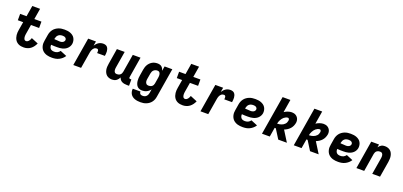

<svg xmlns="http://www.w3.org/2000/svg" viewBox="29 -1963 7141 3405"><g transform="rotate(20 3600.0 -261.0)"><path d="M344 8Q319 8 295 4.5Q271 1 249.5 -8.5Q228 -18 210.5 -33Q193 -48 181 -67.5Q169 -87 162 -109.5Q155 -132 152 -156Q149 -180 151 -205Q153 -230 157 -254L183 -410H82V-530H203L237 -735H384L350 -530H484V-410H330L301 -235Q299 -222 297.5 -209.5Q296 -197 296.5 -184Q297 -171 299 -159Q301 -147 306 -136.5Q311 -126 321 -119Q331 -112 344 -112Q359 -112 372.5 -120.5Q386 -129 396 -141.5Q406 -154 412.5 -168Q419 -182 424 -197L554 -143Q540 -111 519.5 -82.5Q499 -54 471 -33Q443 -12 409.5 -2Q376 8 344 8Z M877 8Q852 8 826.5 5.5Q801 3 777.5 -4Q754 -11 733 -23Q712 -35 695.5 -51.5Q679 -68 668 -89.5Q657 -111 651.5 -135Q646 -159 646.5 -184.5Q647 -210 652 -235L670 -345Q674 -373 685 -400.5Q696 -428 714 -451.5Q732 -475 757 -492.5Q782 -510 809.5 -520.5Q837 -531 865 -534.5Q893 -538 921 -538Q950 -538 978 -534Q1006 -530 1031.5 -520Q1057 -510 1078.5 -493.5Q1100 -477 1113.5 -453.5Q1127 -430 1132 -402Q1137 -374 1133 -346Q1129 -322 1117 -299Q1105 -276 1086.5 -258Q1068 -240 1045 -228Q1022 -216 997.5 -209.5Q973 -203 949 -201Q925 -199 901 -199Q872 -199 843.5 -199.5Q815 -200 786 -203Q784 -183 789 -164Q794 -145 806.5 -131Q819 -117 838 -111.5Q857 -106 877 -106Q892 -106 907 -108.5Q922 -111 936 -118Q950 -125 962 -135.5Q974 -146 983 -159L1106 -108Q1088 -79 1061.5 -56Q1035 -33 1004.5 -18Q974 -3 941.5 2.5Q909 8 877 8ZM913 -310Q926 -310 939 -312.5Q952 -315 964 -321.5Q976 -328 985 -339.5Q994 -351 996 -364Q999 -378 992.5 -391Q986 -404 974.5 -411.5Q963 -419 949 -421.5Q935 -424 921 -424Q901 -424 880.5 -418.5Q860 -413 844 -399Q828 -385 819 -366Q810 -347 806 -327L805 -317Q818 -315 831.5 -314.5Q845 -314 858.5 -313.5Q872 -313 885.5 -311.5Q899 -310 913 -310Z M1278 0 1366 -530H1513L1499 -446Q1511 -466 1527.5 -483.5Q1544 -501 1564 -514Q1584 -527 1606.5 -532.5Q1629 -538 1651 -538Q1673 -538 1693.5 -531Q1714 -524 1727 -508Q1740 -492 1746.5 -472Q1753 -452 1754.5 -431Q1756 -410 1754 -387.5Q1752 -365 1749 -344H1602Q1603 -352 1604 -360Q1605 -368 1604.5 -376Q1604 -384 1602.5 -391.5Q1601 -399 1597 -405.5Q1593 -412 1586 -415Q1579 -418 1571 -418Q1558 -418 1545 -414Q1532 -410 1521.5 -401Q1511 -392 1503 -380.5Q1495 -369 1490 -356.5Q1485 -344 1481.5 -331.5Q1478 -319 1476 -306L1425 0Z M2010 8Q1981 8 1954 -0.5Q1927 -9 1907 -26.5Q1887 -44 1874.5 -69Q1862 -94 1857 -121Q1852 -148 1853.5 -177Q1855 -206 1860 -235L1908 -530H2055L2003 -216Q2001 -204 2000.5 -192Q2000 -180 2001 -168.5Q2002 -157 2006 -146Q2010 -135 2017.5 -127Q2025 -119 2036.5 -115.5Q2048 -112 2060 -112Q2076 -112 2091.5 -116.5Q2107 -121 2120 -131.5Q2133 -142 2140.5 -157Q2148 -172 2151 -188L2208 -530H2354L2290 -140Q2289 -134 2289.5 -128.5Q2290 -123 2293.5 -119Q2297 -115 2302.5 -113.5Q2308 -112 2313 -112H2333V8H2293Q2269 8 2244.5 4Q2220 0 2199 -10.5Q2178 -21 2163.5 -39Q2149 -57 2143 -80Q2133 -62 2119.5 -44.5Q2106 -27 2088.5 -14.5Q2071 -2 2050.5 3Q2030 8 2010 8Z M2621 213Q2593 213 2566 209.5Q2539 206 2514 197.5Q2489 189 2468 173.5Q2447 158 2433.5 136.5Q2420 115 2414.5 88Q2409 61 2413 34H2559Q2557 47 2561 59Q2565 71 2574 79Q2583 87 2595.5 90Q2608 93 2621 93Q2639 93 2657 87Q2675 81 2688.5 67Q2702 53 2709.5 36Q2717 19 2720 1L2731 -70Q2731 -70 2731 -70Q2731 -70 2731 -70Q2718 -51 2700.5 -36Q2683 -21 2663 -11Q2643 -1 2621.5 3.5Q2600 8 2578 8Q2551 8 2525.5 -1Q2500 -10 2483 -29.5Q2466 -49 2457.5 -74Q2449 -99 2446 -125.5Q2443 -152 2445 -180Q2447 -208 2452 -235L2470 -345Q2474 -370 2481.5 -394Q2489 -418 2502 -440.5Q2515 -463 2534 -482Q2553 -501 2575.5 -514Q2598 -527 2623 -532.5Q2648 -538 2673 -538Q2695 -538 2716 -532.5Q2737 -527 2752.5 -513.5Q2768 -500 2778 -481.5Q2788 -463 2793 -443L2808 -530H2954L2863 20Q2859 48 2849 74.5Q2839 101 2821.5 124.5Q2804 148 2780.5 165.5Q2757 183 2730 194Q2703 205 2675.5 209Q2648 213 2621 213ZM2659 -112Q2675 -112 2691 -116.5Q2707 -121 2720 -131.5Q2733 -142 2740.5 -157Q2748 -172 2751 -188L2769 -298Q2771 -311 2772.5 -324.5Q2774 -338 2773 -351Q2772 -364 2769 -376Q2766 -388 2758.5 -398.5Q2751 -409 2739.5 -413.5Q2728 -418 2714 -418Q2696 -418 2678 -411.5Q2660 -405 2646 -392Q2632 -379 2624.5 -361.5Q2617 -344 2614 -326L2595 -216Q2593 -203 2592.5 -190.5Q2592 -178 2594 -166.5Q2596 -155 2601 -144Q2606 -133 2614.5 -125.5Q2623 -118 2634.5 -115Q2646 -112 2659 -112Z M3344 8Q3319 8 3295 4.5Q3271 1 3249.5 -8.5Q3228 -18 3210.5 -33Q3193 -48 3181 -67.5Q3169 -87 3162 -109.5Q3155 -132 3152 -156Q3149 -180 3151 -205Q3153 -230 3157 -254L3183 -410H3082V-530H3203L3237 -735H3384L3350 -530H3484V-410H3330L3301 -235Q3299 -222 3297.5 -209.5Q3296 -197 3296.5 -184Q3297 -171 3299 -159Q3301 -147 3306 -136.5Q3311 -126 3321 -119Q3331 -112 3344 -112Q3359 -112 3372.5 -120.5Q3386 -129 3396 -141.5Q3406 -154 3412.5 -168Q3419 -182 3424 -197L3554 -143Q3540 -111 3519.5 -82.5Q3499 -54 3471 -33Q3443 -12 3409.5 -2Q3376 8 3344 8Z M3678 0 3766 -530H3913L3899 -446Q3911 -466 3927.5 -483.5Q3944 -501 3964 -514Q3984 -527 4006.5 -532.5Q4029 -538 4051 -538Q4073 -538 4093.5 -531Q4114 -524 4127 -508Q4140 -492 4146.5 -472Q4153 -452 4154.5 -431Q4156 -410 4154 -387.5Q4152 -365 4149 -344H4002Q4003 -352 4004 -360Q4005 -368 4004.5 -376Q4004 -384 4002.5 -391.5Q4001 -399 3997 -405.5Q3993 -412 3986 -415Q3979 -418 3971 -418Q3958 -418 3945 -414Q3932 -410 3921.5 -401Q3911 -392 3903 -380.5Q3895 -369 3890 -356.5Q3885 -344 3881.5 -331.5Q3878 -319 3876 -306L3825 0Z M4477 8Q4452 8 4426.5 5.5Q4401 3 4377.5 -4Q4354 -11 4333 -23Q4312 -35 4295.5 -51.5Q4279 -68 4268 -89.5Q4257 -111 4251.5 -135Q4246 -159 4246.5 -184.5Q4247 -210 4252 -235L4270 -345Q4274 -373 4285 -400.5Q4296 -428 4314 -451.5Q4332 -475 4357 -492.5Q4382 -510 4409.5 -520.5Q4437 -531 4465 -534.5Q4493 -538 4521 -538Q4550 -538 4578 -534Q4606 -530 4631.5 -520Q4657 -510 4678.5 -493.5Q4700 -477 4713.5 -453.5Q4727 -430 4732 -402Q4737 -374 4733 -346Q4729 -322 4717 -299Q4705 -276 4686.5 -258Q4668 -240 4645 -228Q4622 -216 4597.5 -209.5Q4573 -203 4549 -201Q4525 -199 4501 -199Q4472 -199 4443.5 -199.5Q4415 -200 4386 -203Q4384 -183 4389 -164Q4394 -145 4406.5 -131Q4419 -117 4438 -111.5Q4457 -106 4477 -106Q4492 -106 4507 -108.5Q4522 -111 4536 -118Q4550 -125 4562 -135.5Q4574 -146 4583 -159L4706 -108Q4688 -79 4661.5 -56Q4635 -33 4604.5 -18Q4574 -3 4541.5 2.5Q4509 8 4477 8ZM4513 -310Q4526 -310 4539 -312.5Q4552 -315 4564 -321.5Q4576 -328 4585 -339.5Q4594 -351 4596 -364Q4599 -378 4592.5 -391Q4586 -404 4574.5 -411.5Q4563 -419 4549 -421.5Q4535 -424 4521 -424Q4501 -424 4480.5 -418.5Q4460 -413 4444 -399Q4428 -385 4419 -366Q4410 -347 4406 -327L4405 -317Q4418 -315 4431.5 -314.5Q4445 -314 4458.5 -313.5Q4472 -313 4485.5 -311.5Q4499 -310 4513 -310Z M4839 0 4961 -735H5108L5068 -491Q5084 -502 5101.5 -510.5Q5119 -519 5136.5 -525Q5154 -531 5172.5 -534.5Q5191 -538 5209 -538Q5229 -538 5248 -533.5Q5267 -529 5283 -519.5Q5299 -510 5311.5 -496Q5324 -482 5331.5 -465Q5339 -448 5341.5 -428Q5344 -408 5341 -388Q5336 -358 5323 -328.5Q5310 -299 5288.5 -274.5Q5267 -250 5239.5 -232.5Q5212 -215 5182 -203L5309 0H5146L5037 -174Q5036 -174 5034.5 -174Q5033 -174 5032 -174Q5028 -174 5024 -174.5Q5020 -175 5015 -175L4986 0ZM5038 -260Q5056 -260 5073 -263.5Q5090 -267 5107.5 -272.5Q5125 -278 5141 -288Q5157 -298 5170 -311.5Q5183 -325 5190.5 -341.5Q5198 -358 5201 -376Q5202 -384 5202 -392Q5202 -400 5199 -407Q5196 -414 5190 -419Q5184 -424 5176 -424Q5157 -424 5138.5 -415.5Q5120 -407 5104.5 -394.5Q5089 -382 5077 -366Q5065 -350 5055.5 -332.5Q5046 -315 5039.5 -297Q5033 -279 5030 -260Q5032 -260 5034 -260Q5036 -260 5038 -260Z M5439 0 5561 -735H5708L5668 -491Q5684 -502 5701.5 -510.5Q5719 -519 5736.5 -525Q5754 -531 5772.5 -534.5Q5791 -538 5809 -538Q5829 -538 5848 -533.5Q5867 -529 5883 -519.5Q5899 -510 5911.5 -496Q5924 -482 5931.5 -465Q5939 -448 5941.5 -428Q5944 -408 5941 -388Q5936 -358 5923 -328.5Q5910 -299 5888.5 -274.5Q5867 -250 5839.5 -232.5Q5812 -215 5782 -203L5909 0H5746L5637 -174Q5636 -174 5634.5 -174Q5633 -174 5632 -174Q5628 -174 5624 -174.5Q5620 -175 5615 -175L5586 0ZM5638 -260Q5656 -260 5673 -263.5Q5690 -267 5707.5 -272.5Q5725 -278 5741 -288Q5757 -298 5770 -311.5Q5783 -325 5790.5 -341.5Q5798 -358 5801 -376Q5802 -384 5802 -392Q5802 -400 5799 -407Q5796 -414 5790 -419Q5784 -424 5776 -424Q5757 -424 5738.5 -415.5Q5720 -407 5704.5 -394.5Q5689 -382 5677 -366Q5665 -350 5655.5 -332.5Q5646 -315 5639.5 -297Q5633 -279 5630 -260Q5632 -260 5634 -260Q5636 -260 5638 -260Z M6277 8Q6252 8 6226.5 5.5Q6201 3 6177.5 -4Q6154 -11 6133 -23Q6112 -35 6095.5 -51.5Q6079 -68 6068 -89.5Q6057 -111 6051.5 -135Q6046 -159 6046.5 -184.5Q6047 -210 6052 -235L6070 -345Q6074 -373 6085 -400.5Q6096 -428 6114 -451.5Q6132 -475 6157 -492.5Q6182 -510 6209.5 -520.5Q6237 -531 6265 -534.5Q6293 -538 6321 -538Q6350 -538 6378 -534Q6406 -530 6431.5 -520Q6457 -510 6478.5 -493.5Q6500 -477 6513.5 -453.5Q6527 -430 6532 -402Q6537 -374 6533 -346Q6529 -322 6517 -299Q6505 -276 6486.5 -258Q6468 -240 6445 -228Q6422 -216 6397.5 -209.5Q6373 -203 6349 -201Q6325 -199 6301 -199Q6272 -199 6243.5 -199.5Q6215 -200 6186 -203Q6184 -183 6189 -164Q6194 -145 6206.5 -131Q6219 -117 6238 -111.5Q6257 -106 6277 -106Q6292 -106 6307 -108.5Q6322 -111 6336 -118Q6350 -125 6362 -135.5Q6374 -146 6383 -159L6506 -108Q6488 -79 6461.5 -56Q6435 -33 6404.5 -18Q6374 -3 6341.5 2.5Q6309 8 6277 8ZM6313 -310Q6326 -310 6339 -312.5Q6352 -315 6364 -321.5Q6376 -328 6385 -339.5Q6394 -351 6396 -364Q6399 -378 6392.5 -391Q6386 -404 6374.5 -411.5Q6363 -419 6349 -421.5Q6335 -424 6321 -424Q6301 -424 6280.5 -418.5Q6260 -413 6244 -399Q6228 -385 6219 -366Q6210 -347 6206 -327L6205 -317Q6218 -315 6231.5 -314.5Q6245 -314 6258.5 -313.5Q6272 -313 6285.5 -311.5Q6299 -310 6313 -310Z M6621 0 6708 -530H6855L6846 -473Q6856 -488 6869 -501Q6882 -514 6898 -523Q6914 -532 6931 -535Q6948 -538 6965 -538Q6994 -538 7021 -529.5Q7048 -521 7068.5 -503.5Q7089 -486 7101 -461Q7113 -436 7118 -409Q7123 -382 7121.5 -353Q7120 -324 7116 -295L7067 0H6920L6972 -314Q6974 -326 6974.5 -338Q6975 -350 6974 -361.5Q6973 -373 6969 -384Q6965 -395 6957.5 -403Q6950 -411 6938.5 -414.5Q6927 -418 6915 -418Q6900 -418 6884 -413.5Q6868 -409 6855 -398.5Q6842 -388 6834.5 -373Q6827 -358 6824 -342L6768 0Z"/></g></svg>

Font: Iosevka Curly Heavy Extended
Style: Italic
Weight: 900
Width: 7
Italic angle: -9°
Monospace: yes
Designer: Belleve Invis
Foundry: Belleve Invis
Version: Version 11.1.0; ttfautohint (v1.8.3)